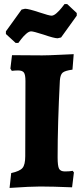

<svg xmlns="http://www.w3.org/2000/svg" viewBox="-20 -916 407 943"><path d="M35 -66Q77 -75 90.5 -91Q104 -107 104 -149L105 -518Q105 -549 97.5 -559.5Q90 -570 69 -570Q54 -570 38 -568L31 -579L39 -645L187 -644Q215 -644 276 -647L342 -650L336 -574Q299 -569 287.5 -559Q276 -549 274 -520Q263 -307 263 -143Q263 -101 270 -87.5Q277 -74 299 -74Q322 -74 337 -77L343 -69L334 4Q236 0 178 0Q130 0 27 7ZM9 -749V-762L86 -869L103 -873Q120 -873 174 -855Q222 -839 233 -839Q244 -839 258 -851.5Q272 -864 283 -878Q294 -892 297 -896H310L357 -852V-839L280 -732L263 -728Q246 -728 194 -746Q144 -762 133 -762Q122 -762 108 -749.5Q94 -737 83.5 -723Q73 -709 70 -705H57Z"/></svg>

Font: Alegreya SC ExtraBold
Style: Regular
Weight: 800
Designer: Juan Pablo del Peral
Foundry: Huerta Tipografica
Version: Version 2.007; ttfautohint (v1.6)